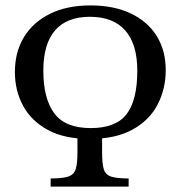

<svg xmlns="http://www.w3.org/2000/svg" viewBox="-20 -689 667 709"><path d="M311 -176Q218 -176 157 -209Q96 -242 65.5 -298Q35 -354 35 -423Q35 -497 68.5 -552Q102 -607 164.5 -638Q227 -669 314 -669Q401 -669 463.5 -639Q526 -609 559 -555.5Q592 -502 592 -430Q592 -361 562 -303Q532 -245 469.5 -210.5Q407 -176 311 -176ZM455 0H167V-30Q211 -30 232 -37Q253 -44 259.5 -64.5Q266 -85 266 -126V-194H357V-127Q357 -86 363 -65Q369 -44 390 -37Q411 -30 455 -30ZM315 -216Q408 -216 447.5 -267.5Q487 -319 487 -428Q487 -526 442.5 -576.5Q398 -627 312 -627Q227 -627 183.5 -577Q140 -527 140 -428Q140 -325 180.5 -270.5Q221 -216 315 -216Z"/></svg>

Font: STIX Two Text
Style: Regular
Weight: 400
Designer: Ross Mills, John Hudson & Paul Hanslow, Tiro Typeworks Ltd; with prior portions MicroPress Inc., and Coen Hoffman.
Foundry: Tiro Typeworks Ltd
Version: Version 2.13 b171